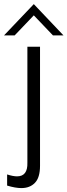

<svg xmlns="http://www.w3.org/2000/svg" viewBox="-59 -726 336 957"><path d="M47.5 211.5Q18 211.5 -23.5 199V143.5Q6 153 26 153Q79.5 153 77.5 85V-493H140.5V100.5Q140.5 159 115.2 185.2Q90 211.5 47.5 211.5ZM257.5 -549.5H205L109.5 -649.5L14 -549.5H-39L109.5 -705.5Z"/></svg>

Font: Acari Sans Neue
Style: Regular
Weight: 400
Designer: Alfredo Marco Pradil (font), Cristiano Sobral (main changes)
Foundry: Hanken Design Co. (font), Cristiano Sobral (main changes)
Version: Version 2.459;March 19, 2022;FontCreator 14.0.0.2808 64-bit;